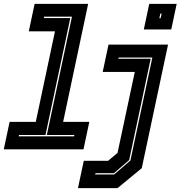

<svg xmlns="http://www.w3.org/2000/svg" viewBox="-54 -770 932 990"><path d="M-34.5 0 -4.5 -141.5H130.5L229.5 -608.5H94.5L124.5 -750H400.5L271.5 -141.5H406.5L376.5 0ZM42.5 -67H328L329.5 -74H187.5L317 -684H173.5L172 -677H308.5L180.5 -74H44ZM348 200 378 59H503.5L552 18.5L641 -399H475.5L505.5 -540H812.5L677 97L552 200ZM437 129.5H534.5L618.5 57.5L731.5 -473.5H557.5L556 -467H723L612 55.5L533.5 123H438.5ZM687.5 -618 715.5 -750H857L829 -618ZM767.5 -676H774L779.5 -700H773Z"/></svg>

Font: Tourney ExtraBold
Style: Italic
Weight: 800
Italic angle: -12°
Version: Version 1.015